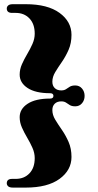

<svg xmlns="http://www.w3.org/2000/svg" viewBox="-20 -752 454 893"><path d="M228.5 -306Q228.5 -318.5 212.5 -318.5Q145 -318.5 108.2 -342.8Q71.5 -367 71.5 -405Q71.5 -429.5 82 -453.2Q92.5 -477 106.5 -500.5Q120.5 -524 131 -547.8Q141.5 -571.5 141.5 -595.5Q141.5 -640.5 117 -666.2Q92.5 -692 53 -692H36.5Q11.5 -692 11.5 -712.5Q11.5 -720.5 18 -726.5Q24.5 -732.5 40.5 -732.5H99.5Q201.5 -732.5 257 -692Q312.5 -651.5 312.5 -590Q312.5 -551 299 -520.2Q285.5 -489.5 268 -464.2Q250.5 -439 237 -416.8Q223.5 -394.5 223.5 -372Q223.5 -353 234.8 -342.2Q246 -331.5 265 -331.5Q278.5 -331.5 287 -337.2Q295.5 -343 304.8 -348.8Q314 -354.5 330 -354.5Q349.5 -354.5 361.5 -340.2Q373.5 -326 373.5 -306Q373.5 -286 361.5 -271.8Q349.5 -257.5 330 -257.5Q314 -257.5 304.8 -263.2Q295.5 -269 287 -274.8Q278.5 -280.5 265 -280.5Q246 -280.5 234.8 -269.8Q223.5 -259 223.5 -240Q223.5 -217.5 237 -195.2Q250.5 -173 268 -147.8Q285.5 -122.5 299 -91.8Q312.5 -61 312.5 -22Q312.5 39.5 257 80Q201.5 120.5 99.5 120.5H40.5Q24.5 120.5 18 114.5Q11.5 108.5 11.5 100.5Q11.5 80 36.5 80H53Q92.5 80 117 54.2Q141.5 28.5 141.5 -16.5Q141.5 -40.5 131 -64.2Q120.5 -88 106.5 -111.5Q92.5 -135 82 -158.8Q71.5 -182.5 71.5 -207Q71.5 -245 108.2 -269.2Q145 -293.5 212.5 -293.5Q228.5 -293.5 228.5 -306Z"/></svg>

Font: Fraunces 72pt S000 Black
Style: Regular
Weight: 900
Version: Version 1.000; ttfautohint (v1.8.3)